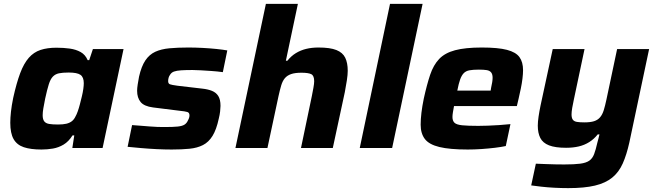

<svg xmlns="http://www.w3.org/2000/svg" viewBox="-20 -763 3381 990"><path d="M194 8Q138 8 102.5 -4Q67 -16 50 -46Q33 -76 33 -130Q33 -155 36.5 -187Q40 -219 48 -258Q65 -335 84 -385.5Q103 -436 128.5 -465Q154 -494 189 -505.5Q224 -517 271 -517Q308 -517 340 -512.5Q372 -508 396 -494.5Q420 -481 432 -453H440L459 -510H617L509 0H353L363 -65H354Q334 -33 308 -17.5Q282 -2 253 3Q224 8 194 8ZM279 -121Q305 -121 322 -125Q339 -129 350.5 -138Q362 -147 369 -162Q375 -172 381 -189Q387 -206 392 -225.5Q397 -245 402 -265.5Q407 -286 409.5 -304Q412 -322 412 -334Q412 -365 395 -377Q378 -389 334 -389Q303 -389 284 -385Q265 -381 252.5 -368Q240 -355 231.5 -328Q223 -301 213 -255Q207 -225 203.5 -204.5Q200 -184 200 -169Q200 -148 208 -137.5Q216 -127 233 -124Q250 -121 279 -121Z M865 8Q829 8 788 6Q747 4 707.5 0.5Q668 -3 638 -6L661 -118Q685 -116 707.5 -114.5Q730 -113 751.5 -111Q773 -109 792.5 -108.5Q812 -108 830 -108Q873 -108 896.5 -110.5Q920 -113 931.5 -120.5Q943 -128 949 -142Q953 -149 955 -155.5Q957 -162 957 -168Q957 -182 946 -185.5Q935 -189 905 -192L769 -209Q723 -215 705 -237Q687 -259 687 -295Q687 -308 690 -327.5Q693 -347 697 -368Q709 -421 729.5 -451.5Q750 -482 780.5 -496Q811 -510 853.5 -514Q896 -518 951 -518Q986 -518 1024 -516Q1062 -514 1096 -510.5Q1130 -507 1152 -503L1129 -391Q1100 -395 1070 -397Q1040 -399 1015 -400.5Q990 -402 973 -402Q938 -402 914.5 -400.5Q891 -399 877 -394Q863 -389 856 -376Q852 -371 849.5 -362.5Q847 -354 847 -345Q847 -332 856 -328.5Q865 -325 895 -321L1023 -306Q1052 -303 1073 -294.5Q1094 -286 1105.5 -268Q1117 -250 1117 -217Q1117 -206 1115 -188.5Q1113 -171 1108 -151Q1096 -95 1076 -62.5Q1056 -30 1026.5 -15Q997 0 957 4Q917 8 865 8Z M1194 0 1351 -743H1516L1454 -450H1462Q1481 -474 1505.5 -489Q1530 -504 1559 -511Q1588 -518 1622 -518Q1682 -518 1714.5 -505Q1747 -492 1760 -465.5Q1773 -439 1773 -398Q1773 -378 1768.5 -348.5Q1764 -319 1758 -288L1696 0H1532L1588 -268Q1592 -288 1596 -310Q1600 -332 1600 -344Q1600 -373 1585 -380.5Q1570 -388 1534 -388Q1501 -388 1481 -381Q1461 -374 1449 -360Q1437 -346 1430 -322.5Q1423 -299 1416 -267L1359 0Z M1835 0 1991 -743H2159L2002 0Z M2392 8Q2299 8 2245.5 -5Q2192 -18 2170.5 -46.5Q2149 -75 2149 -120Q2149 -148 2153 -181.5Q2157 -215 2165 -254Q2181 -327 2198 -377.5Q2215 -428 2244.5 -459Q2274 -490 2326.5 -504Q2379 -518 2464 -518Q2548 -518 2594 -506Q2640 -494 2658.5 -468.5Q2677 -443 2677 -401Q2677 -383 2674 -358Q2671 -333 2665.5 -306.5Q2660 -280 2654 -254L2645 -216H2321Q2318 -200 2315.5 -185Q2313 -170 2313 -160Q2313 -140 2323.5 -130Q2334 -120 2363 -117Q2392 -114 2446 -114Q2467 -114 2495 -115Q2523 -116 2553.5 -118Q2584 -120 2612 -123L2588 -10Q2565 -5 2532 -1Q2499 3 2462.5 5.5Q2426 8 2392 8ZM2338 -296H2510L2512 -309Q2516 -327 2518 -339.5Q2520 -352 2520 -362Q2520 -380 2512.5 -389.5Q2505 -399 2489.5 -401.5Q2474 -404 2449 -404Q2419 -404 2400.5 -400.5Q2382 -397 2371 -385.5Q2360 -374 2352.5 -353Q2345 -332 2338 -296Z M2910 207Q2874 207 2837.5 205Q2801 203 2770.5 199.5Q2740 196 2719 193L2743 81Q2769 82 2794 83Q2819 84 2843 84.5Q2867 85 2889 85Q2941 85 2971.5 81Q3002 77 3018.5 65.5Q3035 54 3043.5 31.5Q3052 9 3060 -27Q3063 -38 3066 -49.5Q3069 -61 3071 -70H3062Q3043 -46 3018.5 -30.5Q2994 -15 2964.5 -8Q2935 -1 2899 -1Q2843 -1 2811 -13.5Q2779 -26 2766 -51.5Q2753 -77 2753 -115Q2753 -135 2757 -162Q2761 -189 2767 -218L2830 -510H2994L2939 -250Q2934 -228 2930.5 -207Q2927 -186 2927 -173Q2927 -155 2933.5 -146Q2940 -137 2954.5 -134.5Q2969 -132 2993 -132Q3024 -132 3043 -138Q3062 -144 3074 -158Q3086 -172 3093 -194.5Q3100 -217 3107 -250L3162 -510H3327L3225 -28Q3211 35 3191 80Q3171 125 3136.5 153Q3102 181 3047.5 194Q2993 207 2910 207Z"/></svg>

Font: Saira SemiExpanded
Style: Bold Italic
Weight: 700
Width: 6
Italic angle: -12°
Designer: Hector Gatti with collaboration of the Omnibus-Type team
Foundry: Omnibus-Type
Version: Version 1.101